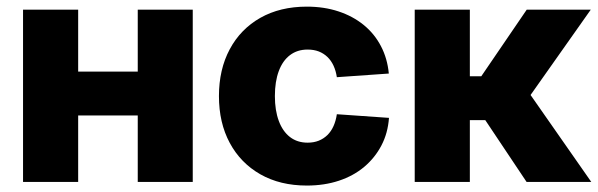

<svg xmlns="http://www.w3.org/2000/svg" viewBox="-20 -559 1837 590"><path d="M451.7 -338.9V-204.1H171.4V-338.9ZM220.2 -529.3V0H50.8V-529.3ZM572.3 -529.3V0H403.3V-529.3Z M922.9 11.2Q840.8 11.2 780 -23.4Q719.2 -58.1 686 -119.9Q652.8 -181.6 652.8 -263.7Q652.8 -345.7 686 -407.7Q719.2 -469.7 780 -504.2Q840.8 -538.6 922.9 -538.6Q976.1 -538.6 1020.3 -523.9Q1064.5 -509.3 1097.7 -482.2Q1130.9 -455.1 1150.6 -417.2Q1170.4 -379.4 1174.8 -333L1015.1 -321.8Q1012.2 -341.3 1004.9 -357.2Q997.6 -373 986.1 -384Q974.6 -395 959.5 -400.9Q944.3 -406.7 925.3 -406.7Q893.6 -406.7 871.1 -389.6Q848.6 -372.6 836.7 -340.6Q824.7 -308.6 824.7 -263.7Q824.7 -219.7 836.7 -187.5Q848.6 -155.3 871.1 -137.9Q893.6 -120.6 925.3 -120.6Q944.3 -120.6 959.5 -126.7Q974.6 -132.8 986.1 -144Q997.6 -155.3 1004.9 -171.6Q1012.2 -188 1015.1 -208L1175.3 -196.8Q1171.9 -149.9 1152.1 -112.1Q1132.3 -74.2 1099.4 -46.4Q1066.4 -18.6 1021.5 -3.7Q976.6 11.2 922.9 11.2Z M1254.4 0V-529.3H1423.8V-324.7H1459L1598.6 -529.3H1795.4L1610.4 -267.1L1796.9 0H1598.1L1471.2 -189.9H1423.8V0Z"/></svg>

Font: Inter 24pt ExtraBold
Style: Regular
Weight: 800
Designer: Rasmus Andersson
Foundry: rsms
Version: Version 4.001;git-66647c0bb